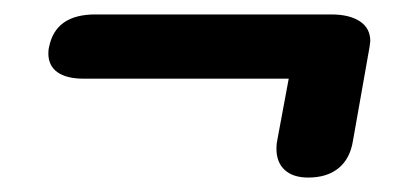

<svg xmlns="http://www.w3.org/2000/svg" viewBox="-20 -338 570 266"><path d="M363 -132Q363 -139 364 -143L380 -229H96Q72 -229 59.5 -238Q47 -247 47 -264Q47 -270 48 -273Q57 -318 112 -318H439Q464 -318 478.5 -308.5Q493 -299 493 -281L492 -273L469 -143Q465 -118 449 -105Q433 -92 407 -92Q386 -92 374.5 -102.5Q363 -113 363 -132Z"/></svg>

Font: Kodchasan SemiBold
Style: Italic
Weight: 600
Italic angle: -10°
Version: Version 1.000; ttfautohint (v1.6)